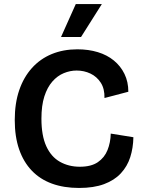

<svg xmlns="http://www.w3.org/2000/svg" viewBox="-20 -917 714 950"><path d="M371 13Q296 13 237 -8.5Q178 -30 137 -73Q96 -116 74.5 -178.5Q53 -241 53 -323Q53 -406 75 -470.5Q97 -535 138 -580.5Q179 -626 236 -649.5Q293 -673 363 -673Q418 -673 464 -659Q510 -645 543.5 -617.5Q577 -590 596 -551Q615 -512 615 -463L497 -432Q498 -478 478.5 -508Q459 -538 427.5 -553Q396 -568 359 -568Q327 -568 295.5 -555Q264 -542 239 -513.5Q214 -485 199.5 -440Q185 -395 185 -330Q185 -246 209 -193.5Q233 -141 276.5 -116.5Q320 -92 375 -92Q431 -92 464 -114.5Q497 -137 512 -174.5Q527 -212 528 -256L640 -238Q639 -185 624.5 -139.5Q610 -94 578 -59.5Q546 -25 495 -6Q444 13 371 13ZM381 -734H282L355 -897H484Z"/></svg>

Font: Bricolage Grotesque 16pt SemiBold
Style: Regular
Weight: 600
Version: Version 1.001;gftools[0.9.33.dev8+g029e19f]